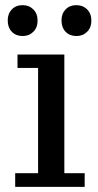

<svg xmlns="http://www.w3.org/2000/svg" viewBox="-20 -726 381 746"><path d="M39 0V-53H128V-462H48V-514H230V-53H309V0ZM277 -586Q251 -586 235 -602.5Q219 -619 219 -647Q219 -673 235 -689.5Q251 -706 276 -706Q302 -706 318.5 -689.5Q335 -673 335 -646Q335 -619 318.5 -602.5Q302 -586 277 -586ZM68 -586Q42 -586 26 -602.5Q10 -619 10 -647Q10 -673 26 -689.5Q42 -706 68 -706Q93 -706 109.5 -689.5Q126 -673 126 -646Q126 -619 109.5 -602.5Q93 -586 68 -586Z"/></svg>

Font: Montagu Slab 24pt
Style: Regular
Weight: 400
Designer: Florian Karsten
Foundry: Florian Karsten
Version: Version 1.000